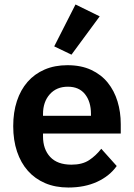

<svg xmlns="http://www.w3.org/2000/svg" viewBox="-20 -825 598 857"><path d="M285 12Q227 12 181.5 -7.5Q136 -27 104.5 -62.5Q73 -98 56 -148.5Q39 -199 39 -262Q39 -324 55.5 -374Q72 -424 103 -459.5Q134 -495 179 -514.5Q224 -534 281 -534Q342 -534 387 -513Q432 -492 461 -456Q490 -420 504.5 -372.5Q519 -325 519 -271V-229H172V-216Q172 -159 204 -124.5Q236 -90 299 -90Q347 -90 377.5 -110Q408 -130 432 -161L501 -84Q469 -39 413.5 -13.5Q358 12 285 12ZM283 -438Q232 -438 202 -404Q172 -370 172 -316V-308H386V-317Q386 -371 359.5 -404.5Q333 -438 283 -438ZM299 -581 222 -618 317 -805 425 -752Z"/></svg>

Font: IBM Plex Sans Arabic SmBld
Style: Regular
Weight: 600
Designer: Mike Abbink, Paul van der Laan, Pieter van Rosmalen, Wael Morcos, Khajak Apelian
Foundry: Bold Monday
Version: Version 1.005